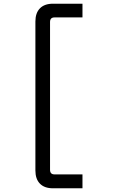

<svg xmlns="http://www.w3.org/2000/svg" viewBox="-20 -831 640 1036"><path d="M266 185Q220 185 195.5 160Q171 135 171 89V-715Q171 -761 195.5 -786Q220 -811 266 -811H425V-737H274Q250 -737 250 -712V85Q250 110 274 110H425V185Z"/></svg>

Font: DM Mono
Style: Regular
Weight: 400
Designer: Colophon Foundry
Foundry: Colophon Foundry
Version: Version 1.000; ttfautohint (v1.8.2.53-6de2)